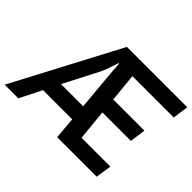

<svg xmlns="http://www.w3.org/2000/svg" viewBox="-191 -925 1164 1164"><g transform="rotate(45 391.0 -343.0)"><path d="M-49 0 313 -686H831L816 -584H462L480 -402H747L733 -300H489L508 -102H755L740 0H401L389 -141H139L68 0ZM190 -244H380L357 -501Q356 -514 355 -529Q354 -544 353 -558Q352 -572 351 -581H347Q347 -581 340.5 -561Q334 -541 324.5 -514Q315 -487 305 -467Z"/></g></svg>

Font: Archivo Narrow SemiBold
Style: Italic
Weight: 600
Italic angle: -8°
Designer: Hector Gatti
Foundry: Omnibus-Type
Version: Version 3.002